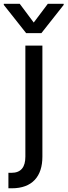

<svg xmlns="http://www.w3.org/2000/svg" viewBox="-58 -785 355 1009"><path d="M75.3 -545.5V38.4C75.3 92.7 52.9 123.2 2.1 123.2C-2.8 123.2 -8.5 123.2 -13.8 122.9V204.5H4.3C111.5 204.5 164.8 141.7 164.8 38.7V-545.5ZM-38 -759.2 79.5 -610.8H159.4L276.6 -759.2V-764.9H193.2L119.3 -666.5L45.8 -764.9H-38Z"/></svg>

Font: Margiela Sans Text
Style: Regular
Weight: 400
Designer: Stefan Endress, Andreas Faust
Version: Version 1.100;FEAKit 1.0